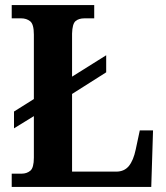

<svg xmlns="http://www.w3.org/2000/svg" viewBox="-20 -734 651 754"><path d="M26 0V-52H65Q85 -52 99 -63.5Q113 -75 113 -115V-278L35 -230V-296L113 -345V-598Q113 -639 98.5 -650.5Q84 -662 63 -662H26V-714H350V-662H312Q289 -662 276.5 -651Q264 -640 263 -602V-433L397 -517V-450L263 -365V-60H436Q468 -60 486 -82Q504 -104 513 -147L529 -222H581L574 0Z"/></svg>

Font: Noto Serif Thai SemiCondensed
Style: Bold
Weight: 700
Width: 4
Designer: Monotype Design Team
Foundry: Monotype Imaging Inc.
Version: Version 2.002; ttfautohint (v1.8.4.7-5d5b)